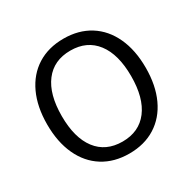

<svg xmlns="http://www.w3.org/2000/svg" viewBox="-161 -894 1074 1068"><g transform="rotate(-30 375.5 -359.5)"><path d="M59.1 -359.4Q59.1 -472.3 97.6 -555.4Q136.1 -638.5 207.4 -683.3Q278.7 -728 375.6 -728Q472.5 -728 543.8 -683.3Q615.1 -638.5 653.6 -555.4Q692.1 -472.3 692.1 -359.4Q692.1 -246.5 653.6 -163.3Q615.1 -80.2 543.8 -35.5Q472.5 9.3 375.6 9.3Q278.7 9.3 207.4 -35.5Q136.1 -80.2 97.6 -163.3Q59.1 -246.5 59.1 -359.4ZM598.4 -359.4Q598.4 -498.9 540.3 -575.1Q482.2 -651.4 375.6 -651.4Q269 -651.4 210.9 -575.1Q152.8 -498.9 152.8 -359.4Q152.8 -219.8 210.9 -143.6Q269 -67.4 375.6 -67.4Q482.2 -67.4 540.3 -143.6Q598.4 -219.8 598.4 -359.4Z"/></g></svg>

Font: Min Sans VF VF
Style: Regular
Weight: 400
Designer: Jinseong-Kim, NotoSansCJK, Nunito
Foundry: Jinseong-Kim
Version: Version 1.420;Glyphs 3.1.2 (3151)